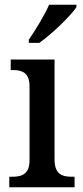

<svg xmlns="http://www.w3.org/2000/svg" viewBox="-20 -786 347 806"><path d="M101 -619V-606H145C199 -644 278 -721 301 -756V-766H186C167 -721 129 -661 101 -619ZM19 0H293V-44H282C240 -44 209 -55 209 -117V-536H25V-492H33C73 -492 104 -481 104 -423V-113C104 -55 72 -44 31 -44H19Z"/></svg>

Font: Noto Serif Lao SemiCondensed Medium
Style: Regular
Weight: 500
Width: 4
Designer: Monotype Design Team
Foundry: Monotype Imaging Inc.
Version: Version 2.003